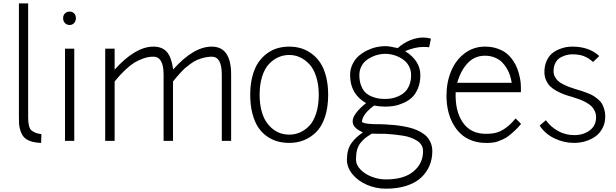

<svg xmlns="http://www.w3.org/2000/svg" viewBox="-20 -840 3674 1145"><path d="M92.8 -819.8H147.9V-141.1Q147.9 -83 165 -64.9Q187 -44.4 227.1 -40Q226.6 -30.3 226.1 -13.7Q225.6 2.9 225.1 12.2Q154.8 9.8 125 -20Q110.4 -34.7 102.5 -58.8Q94.7 -83 93.8 -98.9Q92.8 -114.7 92.8 -141.1Z M367.7 -549.8H422.9V0H367.7ZM356.4 -731.9Q356.4 -749.5 367.7 -760.3Q378.9 -771 395.5 -771Q411.1 -771 421.9 -760.3Q432.6 -749.5 432.6 -731.9Q432.6 -713.9 421.9 -702.4Q411.1 -690.9 395.5 -690.9Q378.9 -690.9 367.7 -702.1Q356.4 -713.4 356.4 -731.9Z M663.6 0H607.4V-549.8H663.6V-424.8Q787.1 -562 894.5 -562Q947.3 -562 975.1 -530.3Q1002.9 -498.5 1012.7 -425.8Q1134.3 -562 1242.7 -562Q1358.4 -562 1358.4 -395V0H1302.7V-395Q1302.7 -502 1242.7 -502Q1219.2 -502 1196 -496.1Q1172.9 -490.2 1155 -482.4Q1137.2 -474.6 1117.2 -460Q1097.2 -445.3 1085.2 -435.1Q1073.2 -424.8 1056.2 -406Q1039.1 -387.2 1032.5 -379.4Q1025.9 -371.6 1011.7 -354V0H955.6V-395Q955.6 -502 894.5 -502Q864.3 -502 833.7 -491Q803.2 -480 780.5 -465.8Q757.8 -451.7 732.9 -428.5Q708 -405.3 694.6 -390.4Q681.2 -375.5 663.6 -354Z M1472.2 -274.9Q1472.2 -336.4 1485.4 -385.7Q1498.5 -435.1 1520.5 -467.3Q1542.5 -499.5 1572.8 -521.5Q1603 -543.5 1635.7 -552.7Q1668.5 -562 1705.1 -562Q1741.2 -562 1773.9 -552.5Q1806.6 -543 1836.9 -521.2Q1867.2 -499.5 1889.2 -467Q1911.1 -434.6 1924.1 -385.3Q1937 -335.9 1937 -274.9Q1937 -198.2 1917.5 -140.9Q1897.9 -83.5 1864.3 -51Q1830.6 -18.6 1790.8 -3.2Q1751 12.2 1705.1 12.2Q1668.5 12.2 1635.7 3.4Q1603 -5.4 1572.5 -26.6Q1542 -47.9 1520.3 -80.1Q1498.5 -112.3 1485.4 -162.1Q1472.2 -211.9 1472.2 -274.9ZM1880.9 -274.9Q1880.9 -335.4 1865.7 -382.6Q1850.6 -429.7 1825 -457Q1799.3 -484.4 1769 -498.3Q1738.8 -512.2 1705.1 -512.2Q1670.9 -512.2 1640.6 -499Q1610.4 -485.8 1584.5 -458.7Q1558.6 -431.6 1543.5 -384.3Q1528.3 -336.9 1528.3 -274.9Q1528.3 -225.1 1538.3 -184.6Q1548.3 -144 1565.4 -117.2Q1582.5 -90.3 1605.5 -71.8Q1628.4 -53.2 1653.3 -45.2Q1678.2 -37.1 1705.1 -37.1Q1738.8 -37.1 1769 -50.3Q1799.3 -63.5 1825 -90.3Q1850.6 -117.2 1865.7 -164.8Q1880.9 -212.4 1880.9 -274.9Z M2123 -392.1Q2123 -356 2133.8 -328.9Q2144.5 -301.8 2160.4 -287.1Q2176.3 -272.5 2198.7 -263.7Q2221.2 -254.9 2239.3 -252.4Q2257.3 -250 2277.8 -250Q2297.4 -250 2316.4 -253.4Q2335.4 -256.8 2356.9 -266.6Q2378.4 -276.4 2394.5 -291.5Q2410.6 -306.6 2421.1 -332.5Q2431.6 -358.4 2431.6 -392.1Q2431.6 -418.5 2421.1 -440.7Q2410.6 -462.9 2394.3 -477.1Q2377.9 -491.2 2356.9 -501Q2335.9 -510.7 2316.2 -514.9Q2296.4 -519 2277.8 -519Q2259.3 -519 2239.3 -514.9Q2219.2 -510.7 2198.2 -501Q2177.2 -491.2 2160.6 -477.1Q2144 -462.9 2133.5 -440.7Q2123 -418.5 2123 -392.1ZM2083 -116.2Q2083 -160.6 2163.1 -225.1Q2067.9 -279.3 2067.9 -392.1Q2067.9 -427.2 2082.3 -457Q2096.7 -486.8 2119.1 -506.3Q2141.6 -525.9 2169.9 -539.6Q2198.2 -553.2 2225.6 -559.1Q2252.9 -564.9 2277.8 -564.9Q2300.8 -564.9 2352.1 -553.2Q2384.8 -583 2425 -599.6Q2465.3 -616.2 2503.9 -616.2Q2523.4 -616.2 2549.8 -609.9Q2548.3 -600.6 2544.4 -583.3Q2540.5 -565.9 2539.1 -558.1Q2526.9 -560.1 2503.9 -560.1Q2456.5 -560.1 2396 -535.2Q2486.8 -477.5 2486.8 -392.1Q2486.8 -347.7 2472.4 -313Q2458 -278.3 2436.3 -258.3Q2414.6 -238.3 2385.3 -225.6Q2356 -212.9 2330.1 -208.5Q2304.2 -204.1 2277.8 -204.1Q2243.2 -204.1 2211.9 -210.9Q2179.7 -188.5 2159.2 -162.4Q2138.7 -136.2 2138.7 -112.8Q2143.1 -108.9 2151.9 -106.2Q2160.6 -103.5 2176 -102.1Q2191.4 -100.6 2200.2 -100.1Q2209 -99.6 2230.2 -99.4Q2251.5 -99.1 2254.9 -99.1Q2260.3 -99.1 2268.1 -98.6Q2275.9 -98.1 2277.8 -98.1Q2308.6 -96.7 2334.5 -94Q2360.4 -91.3 2389.9 -85.9Q2419.4 -80.6 2442.9 -73Q2466.3 -65.4 2488.5 -53Q2510.7 -40.5 2525.4 -24.9Q2540 -9.3 2549.1 12.9Q2558.1 35.2 2558.1 62Q2558.1 108.4 2541.3 148.2Q2524.4 188 2491.5 219Q2458.5 250 2404.8 267.6Q2351.1 285.2 2281.7 285.2Q2221.7 285.2 2168 262Q2114.3 238.8 2081.5 198.5Q2048.8 158.2 2048.8 111.8Q2049.3 80.1 2055.9 55.9Q2062.5 31.7 2076.7 12.5Q2090.8 -6.8 2105.5 -20Q2120.1 -33.2 2144 -50.8Q2083 -76.7 2083 -116.2ZM2281.7 230Q2389.2 230 2446 182.1Q2502.9 134.3 2502.9 62Q2502.9 41.5 2493.7 25.6Q2484.4 9.8 2466.8 -1Q2449.2 -11.7 2429.2 -19.3Q2409.2 -26.9 2381.1 -31.2Q2353 -35.6 2330.3 -37.8Q2307.6 -40 2277.8 -42H2247.1Q2240.2 -42 2222.7 -42.5Q2205.1 -43 2196.8 -43Q2171.9 -27.3 2158.4 -16.8Q2145 -6.3 2130.4 11.7Q2115.7 29.8 2109.4 54Q2103 78.1 2103 111.8Q2103 143.6 2129.9 171.1Q2156.7 198.7 2197.8 214.4Q2238.8 230 2281.7 230Z M2642.6 -269Q2642.6 -349.6 2670.4 -416Q2698.2 -482.4 2751.2 -522.2Q2804.2 -562 2872.6 -562Q2913.1 -562 2946.5 -550.3Q2980 -538.6 3001.7 -520.8Q3023.4 -502.9 3039.8 -478.5Q3056.2 -454.1 3064.7 -431.4Q3073.2 -408.7 3078.6 -384.3Q3084 -359.9 3085.2 -345.5Q3086.4 -331.1 3086.4 -319.8V-290H2697.3Q2693.4 -176.8 2740.2 -109.4Q2787.1 -42 2876.5 -42Q2916.5 -42 2939.9 -48.8Q3000 -66.4 3054.7 -133.8Q3060.5 -128.4 3066.7 -122.3Q3072.8 -116.2 3078.9 -109.9Q3085 -103.5 3087.4 -101.1Q3067.4 -76.7 3046.6 -57.9Q3025.9 -39.1 3010.3 -27.3Q2994.6 -15.6 2975.3 -7.3Q2956.1 1 2945.3 4.6Q2934.6 8.3 2917.5 10.3Q2900.4 12.2 2895.5 12.2Q2890.6 12.2 2876.5 12.2Q2831.1 12.2 2792.5 -2.4Q2753.9 -17.1 2726.6 -43Q2699.2 -68.8 2680.2 -104.5Q2661.1 -140.1 2651.9 -181.6Q2642.6 -223.1 2642.6 -269ZM2872.6 -507.8Q2810.5 -507.8 2769 -463.6Q2727.5 -419.4 2706.5 -346.2H3031.7Q3028.3 -367.7 3022 -388.4Q3015.6 -409.2 3002.7 -431.4Q2989.7 -453.6 2972.9 -470Q2956.1 -486.3 2929.9 -497.1Q2903.8 -507.8 2872.6 -507.8Z M3281.2 -415Q3281.2 -397.5 3288.8 -382.8Q3296.4 -368.2 3307.4 -357.9Q3318.4 -347.7 3336.9 -338.1Q3355.5 -328.6 3371.3 -322.5Q3387.2 -316.4 3410.6 -309.1Q3435.5 -301.8 3448.7 -297.6Q3461.9 -293.5 3483.9 -284.9Q3505.9 -276.4 3518.3 -268.6Q3530.8 -260.7 3546.1 -248.3Q3561.5 -235.8 3569.6 -221.9Q3577.6 -208 3583.5 -188.5Q3589.4 -168.9 3589.4 -146Q3589.4 -106.9 3573.2 -75.9Q3557.1 -44.9 3530.5 -26.1Q3503.9 -7.3 3471.2 2.4Q3438.5 12.2 3403.3 12.2Q3343.3 12.2 3287.6 -14.2Q3231.9 -40.5 3198.2 -90.8Q3201.7 -93.8 3214.8 -105.5Q3228 -117.2 3235.4 -123Q3264.2 -83 3308.1 -58.6Q3352.1 -34.2 3405.3 -34.2Q3458.5 -34.2 3496.6 -62.3Q3534.7 -90.3 3534.7 -141.1Q3534.7 -161.6 3526.1 -179.2Q3517.6 -196.8 3504.9 -208.5Q3492.2 -220.2 3471.9 -231Q3451.7 -241.7 3434.8 -247.8Q3418 -253.9 3394.5 -261.2Q3365.2 -269.5 3345 -276.9Q3324.7 -284.2 3300.5 -297.1Q3276.4 -310.1 3261.5 -324.7Q3246.6 -339.4 3236.6 -361.3Q3226.6 -383.3 3226.6 -410.2Q3226.6 -447.3 3239.3 -475.6Q3252 -503.9 3270.3 -519.8Q3288.6 -535.6 3312.7 -545.7Q3336.9 -555.7 3356 -558.8Q3375 -562 3392.6 -562Q3493.2 -562 3553.7 -505.9L3516.6 -470.2Q3492.2 -493.2 3463.6 -504.6Q3435.1 -516.1 3392.6 -516.1Q3376.5 -516.1 3359.6 -512Q3342.8 -507.8 3324 -498Q3305.2 -488.3 3293.2 -466.8Q3281.2 -445.3 3281.2 -415Z"/></svg>

Font: Junction Light
Style: Regular
Weight: 300
Designer: Caroline Hadilaksono
Foundry: Caroline Hadilaksono
Version: Version 1.002